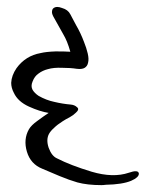

<svg xmlns="http://www.w3.org/2000/svg" viewBox="-20 -743 440 561"><path d="M204.1 -542Q185.5 -544.9 161.1 -544.9Q136.7 -545.9 120.1 -541Q104.5 -537.1 92.8 -528.3Q81.1 -520.5 75.2 -504.9Q69.3 -491.2 75.2 -480.5Q81.1 -470.7 92.8 -462.9Q115.2 -450.2 138.7 -445.3Q163.1 -439.5 186.5 -437.5Q198.2 -436.5 205.1 -429.7Q212.9 -423.8 202.1 -414.1Q202.1 -414.1 202.1 -414.1Q194.3 -406.2 183.6 -400.4Q171.9 -394.5 163.1 -388.7Q147.5 -378.9 137.7 -369.1Q127.9 -360.4 123 -351.6Q114.3 -335 122.1 -311.5Q130.9 -287.1 146.5 -280.3Q186.5 -259.8 248 -241.2Q310.5 -222.7 356.4 -238.3Q383.8 -248 385.7 -236.3Q385.7 -236.3 385.7 -235.4Q385.7 -224.6 363.3 -214.8Q337.9 -204.1 289.1 -203.1Q282.2 -202.1 276.4 -202.1Q235.4 -202.1 206.1 -210Q182.6 -216.8 154.3 -228.5Q125 -241.2 103.5 -250Q69.3 -263.7 58.6 -299.8Q47.9 -335.9 64.5 -365.2Q71.3 -377 88.9 -389.6Q107.4 -403.3 122.1 -413.1Q96.7 -417 64.5 -431.6Q32.2 -446.3 20.5 -471.7Q12.7 -486.3 12.7 -501Q13.7 -522.5 28.3 -543.9Q54.7 -580.1 98.6 -587.9Q114.3 -591.8 142.6 -592.8Q169.9 -592.8 185.5 -591.8Q176.8 -623 165 -642.6Q153.3 -663.1 137.7 -691.4Q131.8 -701.2 131.8 -708Q131.8 -713.9 134.8 -717.8Q139.6 -722.7 147.5 -722.7Q153.3 -722.7 161.1 -719.7Q178.7 -714.8 185.5 -701.2Q189.5 -693.4 202.1 -669.9Q215.8 -646.5 225.6 -620.1Q232.4 -603.5 236.3 -586.9Q240.2 -570.3 237.3 -559.6Q235.4 -549.8 227.5 -544.9Q219.7 -540 204.1 -542Z"/></svg>

Font: Mrs Husband
Style: Regular
Weight: 400
Version: Version 1.0